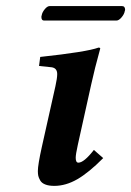

<svg xmlns="http://www.w3.org/2000/svg" viewBox="-20 -604 433 634"><path d="M281.2 -325.2 236.8 -125Q230 -94.2 230 -83Q230 -66.9 238.8 -66.9Q257.3 -66.9 290 -108.9L320.8 -82Q273.4 -34.2 235.4 -12.2Q197.3 9.8 159.2 9.8Q141.1 9.8 129.4 5.1Q117.7 0.5 112.8 -8.1Q107.9 -16.6 106.4 -23.4Q105 -30.3 105 -39.1Q105 -59.6 118.2 -119.1L163.1 -319.8Q168.9 -346.2 168.9 -359.4Q168.9 -378.9 150.9 -381.8L108.9 -386.2L112.8 -416Q266.6 -432.6 305.2 -446.8Q311 -446.8 311 -443.8Q292.5 -377 281.2 -325.2ZM364.3 -536.1H125.5Q116.7 -536.1 116.7 -547.9Q116.7 -551.3 117.7 -553.2Q119.1 -563 127.7 -573.5Q136.2 -584 144.5 -584H382.3Q393.1 -584 393.1 -571.8Q393.1 -569.8 392.1 -567.9Q390.6 -557.6 381.6 -546.9Q372.6 -536.1 364.3 -536.1Z"/></svg>

Font: Linux Libertine G
Style: Bold Italic
Weight: 700
Italic angle: -11.5°
Designer: Philipp H. Poll
Foundry: Philipp H. Poll
Version: Version 4.1.0